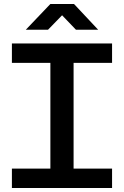

<svg xmlns="http://www.w3.org/2000/svg" viewBox="-20 -948 624 968"><path d="M234 -82V-647H351V-82ZM40 0V-98H545V0ZM40 -631V-729H545V-631ZM110 -798 234 -928H353L475 -798H363L293 -871L222 -798Z"/></svg>

Font: Hubot Sans Medium
Style: Regular
Weight: 500
Designer: Deni Anggara
Foundry: GitHub, Inc., Subsidiary of Microsoft Corporation
Version: Version 2.000